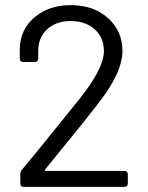

<svg xmlns="http://www.w3.org/2000/svg" viewBox="-20 -728 576 748"><path d="M464.8 0H71.8Q59.1 0 59.1 -13.2V-49.8Q59.1 -58.6 64.9 -65.9Q122.6 -134.3 291 -344.2Q384.8 -461.9 384.8 -528.8Q384.8 -581.5 348.9 -613.8Q313 -646 254.9 -646Q197.8 -646 163.1 -613.5Q128.4 -581.1 128.9 -527.8V-500Q128.9 -486.8 116.2 -486.8H69.8Q57.1 -486.8 57.1 -500V-537.1Q58.6 -614.3 115.2 -661.1Q171.9 -708 254.9 -708Q344.7 -708 400.9 -657.5Q457 -606.9 457 -529.8Q457 -444.8 362.8 -325.2Q317.4 -265.6 196.8 -118.2L155.8 -67.9Q153.8 -65.4 155 -63.7Q156.2 -62 159.2 -62H464.8Q478 -62 478 -48.8V-13.2Q478 0 464.8 0Z"/></svg>

Font: Barlow
Style: Regular
Weight: 400
Designer: Jeremy Tribby
Foundry: Jeremy Tribby
Version: Version 1.101